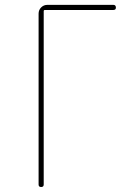

<svg xmlns="http://www.w3.org/2000/svg" viewBox="-20 -750 540 770"><path d="M134.8 -9.8V-695.3Q134.8 -710 145 -720.2Q155.3 -730.5 169.9 -730.5H434.6Q444.3 -730.5 444.8 -720.2Q445.3 -710 434.6 -710H160.2Q155.3 -710 155.3 -705.1V-9.8Q155.3 0 145 0Q134.8 0 134.8 -9.8Z"/></svg>

Font: Rounded Mgen+ 1mn thin
Style: Regular
Weight: 100
Designer: [Source Han Sans]
Ryoko NISHIZUKA  (kana & ideographs); Paul D. Hunt (Latin, Greek & Cyrillic); Wenlong ZHANG  (bopomofo
Version: Version 1.059.20150602